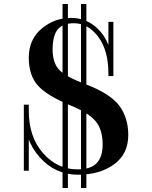

<svg xmlns="http://www.w3.org/2000/svg" viewBox="-20 -860 766 967"><path d="M295 87H322V-840H295ZM388 87H415V-840H388ZM551 -750H526V-477H551ZM100 -299Q100 -158 179 -69Q258 20 373 20Q482 20 554 -32Q626 -84 626 -180Q626 -268 580 -328.5Q534 -389 411 -436Q314 -472 279.5 -507Q245 -542 245 -610Q245 -681 271 -712Q297 -743 352 -743Q423 -743 474.5 -675Q526 -607 526 -489V-477H551Q551 -622 490 -696Q429 -770 337 -770Q255 -770 190 -716Q125 -662 125 -569Q125 -480 171 -429Q217 -378 335 -329Q426 -292 461.5 -249.5Q497 -207 497 -132Q497 -71 467.5 -39Q438 -7 370 -7Q269 -7 197 -88.5Q125 -170 125 -301V-333H100ZM100 -333V0H125V-333Z"/></svg>

Font: Solide Mirage
Style: Etroit
Weight: 400
Designer: Jérémy Landes
Foundry: Velvetyne Type Foundry
Version: Version 1.1